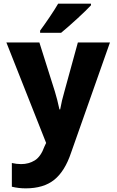

<svg xmlns="http://www.w3.org/2000/svg" viewBox="-20 -786 640 1053"><path d="M315 -606Q355 -639 404.5 -684.5Q454 -730 479 -757V-766H299Q281 -735 253 -693.5Q225 -652 200 -618V-606ZM370 51 583 -553H407L334 -287Q326 -260 320 -234.5Q314 -209 310 -186H306Q299 -217 293.5 -239.5Q288 -262 281 -284L196 -553H15L233 -2L224 17Q204 73 171 93.5Q138 114 96 114Q71 114 45 108V238Q82 247 121 247Q219 247 277.5 200Q336 153 370 51Z"/></svg>

Font: Noto Sans Mono UI ExtraBold
Style: Regular
Weight: 800
Designer: Monotype Design team
Foundry: Monotype Imaging Inc.
Version: 1.000